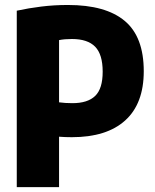

<svg xmlns="http://www.w3.org/2000/svg" viewBox="-20 -770 638 790"><path d="M49 0V-726Q97.5 -736.5 150 -743Q202.5 -749.5 259.5 -749.5Q415 -749.5 493.2 -684Q571.5 -618.5 571.5 -477Q571.5 -343.5 495.2 -274.5Q419 -205.5 275.5 -205.5Q260 -205.5 248.5 -206Q237 -206.5 223 -207.5V0ZM278 -345.5Q340.5 -345.5 371.5 -375.2Q402.5 -405 402.5 -475Q402.5 -546 371.5 -577.8Q340.5 -609.5 276 -609.5Q245.5 -609.5 223 -605V-349Q247.5 -345.5 278 -345.5Z"/></svg>

Font: Encode Sans Cnd XBd
Style: Regular
Weight: 800
Width: 3
Designer: Multiple Designers
Foundry: Impallari Type
Version: Version 3.002; ttfautohint (v1.8.3) -l 8 -r 50 -G 200 -x 14 